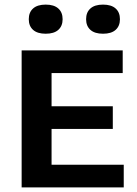

<svg xmlns="http://www.w3.org/2000/svg" viewBox="-20 -814 594 834"><path d="M74 0V-595H513V-496.5H204V-98.5H517.5V0ZM153 -254V-352.5H470V-254ZM427.5 -667.5Q391.5 -667.5 372.8 -684.2Q354 -701 354 -730.5Q354 -760.5 372.8 -777.2Q391.5 -794 427.5 -794Q463.5 -794 482.2 -777.2Q501 -760.5 501 -730.5Q501 -701 482.2 -684.2Q463.5 -667.5 427.5 -667.5ZM178.5 -667.5Q142.5 -667.5 123.8 -684.2Q105 -701 105 -730.5Q105 -760.5 123.8 -777.2Q142.5 -794 178.5 -794Q214.5 -794 233.2 -777.2Q252 -760.5 252 -730.5Q252 -701 233.2 -684.2Q214.5 -667.5 178.5 -667.5Z"/></svg>

Font: Encode Sans SC Condensed Thin SemiBold
Style: Regular
Weight: 600
Version: Version 3.002